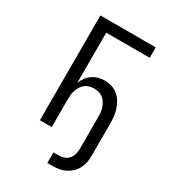

<svg xmlns="http://www.w3.org/2000/svg" viewBox="-221 -850 1043 1166"><g transform="rotate(30 300.0 -266.5)"><path d="M301 202V128H337Q356 128 374.5 121.5Q393 115 406 100.5Q419 86 424 67Q429 48 429 29V-193Q429 -209 427.5 -226Q426 -243 420.5 -258.5Q415 -274 406 -288.5Q397 -303 384 -313Q371 -323 355 -327.5Q339 -332 322 -332Q305 -332 289 -327.5Q273 -323 260 -313Q247 -303 238 -288.5Q229 -274 223.5 -258.5Q218 -243 216.5 -226Q215 -209 215 -193V0H132V-735H520V-662H215V-310Q223 -331 236.5 -349.5Q250 -368 268.5 -381Q287 -394 309 -400Q331 -406 354 -406Q379 -406 403 -398.5Q427 -391 446.5 -375Q466 -359 479 -337Q492 -315 499.5 -291.5Q507 -268 509.5 -243Q512 -218 512 -193V29Q512 52 508 75Q504 98 493 119Q482 140 465 156.5Q448 173 427 183.5Q406 194 383 198Q360 202 337 202Z"/></g></svg>

Font: Iosevka Fixed Extended
Style: Regular
Weight: 400
Width: 7
Monospace: yes
Designer: Belleve Invis
Foundry: Belleve Invis
Version: Version 24.1.1; ttfautohint (v1.8.4)